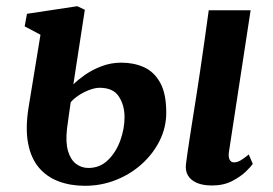

<svg xmlns="http://www.w3.org/2000/svg" viewBox="-20 -588 879 619"><path d="M663.5 10Q634 10 614.5 1.5Q595 -7 586 -22.2Q577 -37.5 579.5 -58.5Q581.5 -74 584.5 -95.5Q587.5 -117 591.8 -144.2Q596 -171.5 601.2 -204.5Q606.5 -237.5 612.5 -275.8Q618.5 -314 625 -357.8Q631.5 -401.5 638.5 -451Q645.5 -500.5 653 -555H788L718.5 -101Q715.5 -83 720 -73.8Q724.5 -64.5 734.5 -64.5Q744 -64.5 754.5 -70.2Q765 -76 782 -90L795 -59.5Q790 -52 773.2 -35.5Q756.5 -19 728.8 -4.5Q701 10 663.5 10ZM254 11Q207.5 11 169.2 -3.2Q131 -17.5 105.5 -47.5Q80 -77.5 70.8 -124.8Q61.5 -172 71.5 -238L110.5 -476L59.5 -503L67 -543.5L229 -568L253.5 -556.5L216.5 -316Q231 -330.5 254.2 -346.8Q277.5 -363 307.5 -374.5Q337.5 -386 371.5 -386Q411 -386 443.8 -371.5Q476.5 -357 496.2 -321.8Q516 -286.5 516 -225Q516 -177.5 495 -135Q474 -92.5 437.5 -59.5Q401 -26.5 353.8 -7.8Q306.5 11 254 11ZM265 -46.5Q302 -46.5 328 -71.8Q354 -97 367.8 -135Q381.5 -173 381.5 -210.5Q381.5 -248.5 363.2 -276.8Q345 -305 301 -305Q288 -305 270.8 -299Q253.5 -293 236.8 -282.5Q220 -272 208 -258.5Q205 -237 201.8 -215.2Q198.5 -193.5 196 -173Q191 -128.5 199.5 -100.5Q208 -72.5 225.5 -59.5Q243 -46.5 265 -46.5Z"/></svg>

Font: Merriweather
Style: Bold Italic
Weight: 700
Italic angle: -7.8°
Version: Version 2.101